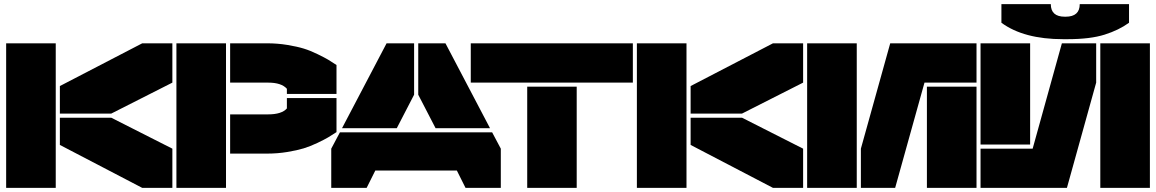

<svg xmlns="http://www.w3.org/2000/svg" viewBox="-20 -910 5600 930"><path d="M250 0H9.8V-700.2H250ZM270 -208V-339.8H519L814.9 -189.9V0H668.9ZM270 -359.9V-493.2L668.9 -700.2H814.9V-509.8L519 -359.9Z M834.5 0V-700.2H1074.7V0ZM1094.7 -166V-356H1278.8Q1344.2 -356 1369.6 -384.8V-435.1H1609.9V-270Q1585 -253.9 1569.1 -244.4Q1553.2 -234.9 1518.1 -218Q1482.9 -201.2 1450.9 -191.4Q1418.9 -181.6 1371.6 -173.8Q1324.2 -166 1273.9 -166ZM1094.7 -509.8V-700.2H1273.9Q1324.2 -700.2 1371.6 -692.4Q1418.9 -684.6 1450.9 -674.8Q1482.9 -665 1517.8 -647.9Q1552.7 -630.9 1568.8 -621.3Q1585 -611.8 1609.9 -595.2V-455.1H1369.6V-480Q1343.3 -509.8 1278.8 -509.8Z M1985.8 -700.2V-451.2L1901.9 -289.1H1636.7L1852.5 -700.2ZM1584.5 0V-189.9L1626.5 -269H2363.8L2405.8 -189.9V0H2234.9L2192.9 -84H1797.9L1755.9 0ZM2005.9 -451.2V-700.2H2137.7L2353.5 -289.1H2089.8Z M2260.3 -509.8V-700.2H3045.4V-509.8ZM2533.7 0V-490.2H2773.4V0Z M3305.2 0H3064.9V-700.2H3305.2ZM3325.2 -208V-339.8H3574.2L3870.1 -189.9V0H3724.1ZM3325.2 -359.9V-493.2L3724.1 -700.2H3870.1V-509.8L3574.2 -359.9Z M4129.9 0H3889.6V-700.2H4129.9ZM4149.9 0V-189.9L4292 -700.2H4710V-509.8H4458L4315.9 0ZM4469.7 0V-490.2H4710V0Z M5129.9 -720.2Q4939 -720.2 4830.6 -799.8V-890.1H5069.8Q5069.8 -829.1 5137.7 -829.1H5141.6Q5210 -829.1 5210 -890.1H5448.7V-799.8Q5399.9 -764.2 5330.3 -742.2Q5260.7 -720.2 5149.9 -720.2ZM4729.5 0V-189.9H4981.9L5123.5 -700.2H5289.6V-509.8L5147.9 0ZM4729.5 -210V-700.2H4969.7V-210ZM5309.6 0V-700.2H5549.8V0Z"/></svg>

Font: Nastup Basic
Style: Regular
Weight: 400
Designer: Maksym Kobuzan
Foundry: Zakznak
Version: Version 1.020;FEAKit 1.0